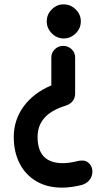

<svg xmlns="http://www.w3.org/2000/svg" viewBox="-20 -574 484 879"><path d="M350 -476Q350 -444 326.5 -421Q303 -398 271 -398Q240 -398 217 -421.5Q194 -445 194 -476Q194 -508 217 -531Q240 -554 271 -554Q303 -554 326.5 -531Q350 -508 350 -476ZM215 -311Q215 -333 231 -348.5Q247 -364 269 -364Q292 -364 308 -348.5Q324 -333 324 -311V-147Q324 -103 277 -89Q152 -50 152 53Q152 173 268 173Q297 173 337 163Q345 161 358 161Q376 161 389.5 175.5Q403 190 403 211Q403 233 390.5 249Q378 265 357 272Q309 285 263 285Q197 285 147.5 256.5Q98 228 70.5 175.5Q43 123 43 53Q43 -25 88.5 -87Q134 -149 215 -183Z"/></svg>

Font: Tsukimi Rounded
Style: Bold
Weight: 700
Designer: Takashi Funayama
Foundry: Takashi Funayama
Version: Version 1.032; ttfautohint (v1.8.3)